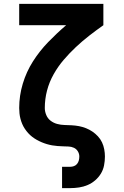

<svg xmlns="http://www.w3.org/2000/svg" viewBox="-20 -755 640 990"><path d="M300 215V105H342Q352 105 361.5 101.5Q371 98 377.5 90Q384 82 386.5 72Q389 62 389 52Q389 38 381.5 25.5Q374 13 361 7Q348 1 333.5 0.5Q319 0 305 -0.5Q291 -1 277 -2Q263 -3 249 -5.5Q235 -8 221.5 -12Q208 -16 195 -21.5Q182 -27 169.5 -34Q157 -41 146 -49.5Q135 -58 125.5 -68.5Q116 -79 108 -91Q100 -103 94.5 -116Q89 -129 85.5 -142.5Q82 -156 80.5 -170Q79 -184 79 -198Q79 -262 97.5 -323.5Q116 -385 150 -438.5Q184 -492 228.5 -538Q273 -584 321 -625H79V-735H513V-625Q476 -599 440 -571Q404 -543 371 -512Q338 -481 308.5 -446.5Q279 -412 256.5 -372Q234 -332 222.5 -288Q211 -244 211 -198Q211 -180 218.5 -162Q226 -144 241 -132.5Q256 -121 274.5 -116Q293 -111 312 -110.5Q331 -110 350 -109Q369 -108 387.5 -104.5Q406 -101 423.5 -94Q441 -87 456.5 -76.5Q472 -66 485 -52Q498 -38 506 -21Q514 -4 517.5 15Q521 34 521 52Q521 75 516.5 98Q512 121 500 140.5Q488 160 470.5 175Q453 190 432 199Q411 208 388 211.5Q365 215 342 215Z"/></svg>

Font: Iosevka Custom XBdEx
Style: Regular
Weight: 800
Width: 7
Monospace: yes
Designer: Belleve Invis
Foundry: Belleve Invis
Version: Version 11.2.4; ttfautohint (v1.8.4)